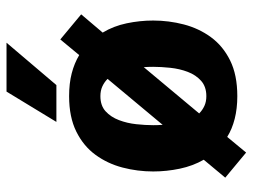

<svg xmlns="http://www.w3.org/2000/svg" viewBox="-113 -627 775 589"><g transform="rotate(-90 274.5 -332.5)"><path d="M101 35 24 -29 79 -95Q60 -128 51.5 -168.5Q43 -209 43 -250Q43 -298 55 -344Q67 -390 94 -427Q121 -464 165.5 -486Q210 -508 274 -508Q313 -508 344 -500Q375 -492 400 -477L448 -535L525 -471L469 -405Q489 -372 497.5 -331.5Q506 -291 506 -250Q506 -202 494 -156Q482 -110 455 -73Q428 -36 383.5 -14Q339 8 274 8Q236 8 204.5 0Q173 -8 149 -23ZM185 -250Q185 -235 186 -221L327 -390Q317 -400 304 -406Q291 -412 274 -412Q245 -412 227.5 -396Q210 -380 200.5 -355Q191 -330 188 -302Q185 -274 185 -250ZM274 -87Q303 -87 321 -103Q339 -119 348.5 -144Q358 -169 361 -197.5Q364 -226 364 -250Q364 -265 363 -279L221 -109Q231 -99 244 -93Q257 -87 274 -87ZM438 -700 308 -547H195L288 -700Z"/></g></svg>

Font: Epunda Sans
Style: Bold
Weight: 700
Designer: Simon Atzbach
Foundry: typofactur
Version: Version 2.204; ttfautohint (v1.8.4.7-5d5b)